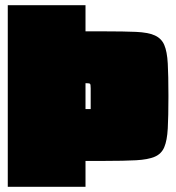

<svg xmlns="http://www.w3.org/2000/svg" viewBox="-20 -721 680 741"><path d="M310 0H10V-701H310V-600H385Q458 -600 504.5 -598Q551 -596 577 -584.5Q603 -573 614 -547.5Q625 -522 627.5 -475.5Q630 -429 630 -355V-345Q630 -272 627.5 -225.5Q625 -179 614 -153Q603 -127 577 -116Q551 -105 505 -102.5Q459 -100 385 -100H310ZM310 -300H330V-380Q330 -395 327.5 -397.5Q325 -400 310 -400Z"/></svg>

Font: Badeen Display
Style: Regular
Weight: 400
Version: Version 1.000; ttfautohint (v1.8.4.7-5d5b)